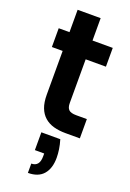

<svg xmlns="http://www.w3.org/2000/svg" viewBox="-182 -753 751 1105"><g transform="rotate(20 194.0 -201.0)"><path d="M252 43Q261 73 265 100Q269 127 269 151Q269 216 237.5 252.5Q206 289 143 289V232Q193 232 193 170V152H136V43ZM91 -439H25V-554H91V-691H232V-554H356V-439H232V-171Q232 -143 245 -130.5Q258 -118 291 -118H356V0H268Q228 0 195.5 -9Q163 -18 139.5 -38.5Q116 -59 103.5 -91.5Q91 -124 91 -172Z"/></g></svg>

Font: Poppins SemiBold
Style: Regular
Weight: 600
Designer: Ninad Kale (Devanagari), Jonny Pinhorn (Latin)
Foundry: Indian Type Foundry
Version: Version 3.002 2017